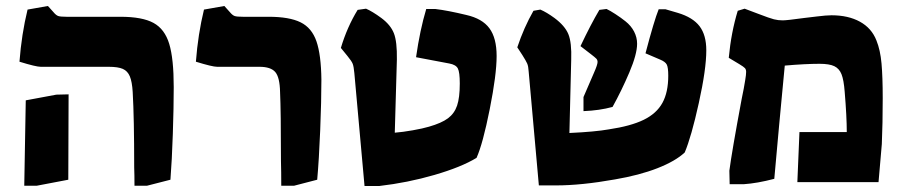

<svg xmlns="http://www.w3.org/2000/svg" viewBox="-20 -608 3016 641"><path d="M428 -49Q428 -214 423 -301Q421 -335 413.5 -353Q406 -371 390 -378Q374 -385 343 -385H116Q100 -385 45 -402Q52 -494 72 -576L140 -588L158 -568Q167 -557 174.5 -554.5Q182 -552 202 -552H382Q455 -552 492.5 -531.5Q530 -511 545 -461.5Q560 -412 560 -317Q560 -250 557 -161Q554 -72 549 -8L471 12H429Q429 -25 428 -49ZM66 -273 168 -292 209 -293 208 -8 103 12H61Z M918 -70Q918 -237 915 -301Q914 -350 899 -367.5Q884 -385 846 -385H705Q689 -385 634 -402Q641 -494 661 -576L729 -588L747 -568Q756 -557 763.5 -554.5Q771 -552 791 -552H877Q946 -552 983.5 -533.5Q1021 -515 1036.5 -470Q1052 -425 1053 -342Q1053 -271 1049 -173Q1045 -75 1039 -8L962 12H919Q919 -36 918 -70Z M1163 -364Q1161 -386 1157.5 -395Q1154 -404 1140 -421L1118 -448Q1139 -518 1174 -575L1202 -579Q1223 -570 1253 -548Q1284 -525 1295 -497Q1306 -469 1305 -409L1298 -165Q1324 -167 1358 -173Q1392 -179 1412 -185Q1454 -197 1475.5 -213Q1497 -229 1506 -255.5Q1515 -282 1515 -329Q1515 -367 1508.5 -379.5Q1502 -392 1480 -396L1369 -417Q1382 -508 1403 -578H1433Q1475 -573 1537 -558Q1590 -546 1614 -513.5Q1638 -481 1638 -421Q1638 -359 1615 -243.5Q1592 -128 1571 -81Q1520 -50 1430.5 -24Q1341 2 1246 13H1197Z M1928 -284 1963 -365Q1975 -392 1975 -401Q1975 -408 1970.5 -412.5Q1966 -417 1953 -427L1918 -454Q1952 -526 1981 -575L2005 -578Q2016 -573 2034.5 -561Q2053 -549 2068 -537Q2087 -522 2097 -502.5Q2107 -483 2107 -462Q2107 -427 2081 -366Q2055 -305 2025 -251Q1981 -239 1928 -237ZM1745 -369Q1744 -387 1740 -396Q1736 -405 1724 -424L1707 -450Q1729 -516 1761 -572L1784 -576Q1805 -567 1831 -548Q1866 -522 1877.5 -494Q1889 -466 1887 -408L1881 -164Q1967 -168 2012 -176Q2086 -187 2129 -208Q2172 -229 2191.5 -264.5Q2211 -300 2211 -355Q2211 -383 2206 -392.5Q2201 -402 2184 -409L2135 -430Q2164 -540 2179 -577H2202L2243 -565Q2293 -550 2315.5 -520.5Q2338 -491 2338 -440Q2338 -377 2313 -264Q2288 -151 2266 -99Q2235 -70 2175 -46.5Q2115 -23 2033 -9Q1921 11 1836 11H1779Z M2415 -38Q2423 -100 2456 -277Q2464 -315 2468 -341Q2471 -359 2471 -368Q2471 -376 2467 -380.5Q2463 -385 2448 -394L2413 -415Q2421 -500 2443 -572L2466 -579L2511 -562Q2550 -547 2564 -543.5Q2578 -540 2593 -540Q2607 -540 2665 -548Q2675 -549 2707 -553Q2739 -557 2756 -557Q2812 -557 2851 -535.5Q2890 -514 2906 -473Q2919 -441 2923 -396Q2927 -351 2927 -280Q2927 -195 2924 -127L2913 0H2642L2649 -167H2807Q2807 -218 2800 -302Q2797 -341 2789.5 -360Q2782 -379 2765.5 -387Q2749 -395 2716 -395Q2669 -395 2600 -389Q2594 -331 2589.5 -278.5Q2585 -226 2581 -188L2565 -11Q2508 4 2463 7H2416Z"/></svg>

Font: Suez One
Style: Regular
Weight: 400
Designer: Michal Sahar
Foundry: Hagilda
Version: Version 1.001